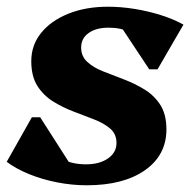

<svg xmlns="http://www.w3.org/2000/svg" viewBox="-37 -531 561 566"><path d="M218.6 15.2Q175.4 15.2 131.4 6.6Q87.4 -2 49 -17.6Q10.6 -33.2 -17.2 -54L57 -185.4H81.4L173.2 -42L101.8 -43.8V-109.2Q117.4 -78.2 146.2 -62.4Q175 -46.6 216.8 -46.6Q256.4 -46.6 281.4 -64Q306.4 -81.4 306.4 -109.4Q306.4 -135.6 288.4 -151.4Q270.4 -167.2 241.6 -178.5Q212.8 -189.8 180.8 -201.8Q148.8 -213.8 120 -231.6Q91.2 -249.4 73.2 -277.7Q55.2 -306 55.2 -350.8Q55.2 -398 84.3 -434Q113.4 -470 164.5 -490.6Q215.6 -511.2 281.4 -511.2Q320 -511.2 360.5 -504.6Q401 -498 438.3 -486.1Q475.6 -474.2 503.8 -458.4L427.4 -326.6H403L311.4 -464.8L385 -463V-399.6Q373 -423 346.2 -436.2Q319.4 -449.4 283 -449.4Q246.2 -449.4 224.2 -433.6Q202.2 -417.8 202.2 -391Q202.2 -365.2 220.2 -348.6Q238.2 -332 267.1 -320.6Q296 -309.2 327.9 -297.1Q359.8 -285 388.7 -267.4Q417.6 -249.8 435.6 -221.8Q453.6 -193.8 453.6 -149.6Q453.6 -73.6 390.3 -29.2Q327 15.2 218.6 15.2Z"/></svg>

Font: Platypi Light
Style: Italic
Weight: 300
Italic angle: -13°
Designer: David Sargent
Foundry: Bolt Cutter Type
Version: Version 1.200